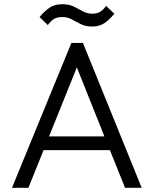

<svg xmlns="http://www.w3.org/2000/svg" viewBox="-20 -892 730 912"><path d="M37 0 319 -688H374L653 0H574L502 -179H187L115 0ZM213 -244H476L345 -572ZM419 -766Q387 -766 364.5 -777Q342 -788 322 -799.5Q302 -811 277 -811Q250 -811 235 -801Q220 -791 207 -773L168 -811Q190 -838 214.5 -855Q239 -872 276 -872Q308 -872 331 -860.5Q354 -849 374 -838Q394 -827 418 -827Q442 -827 456.5 -836.5Q471 -846 484 -864L523 -827Q501 -799 476.5 -782.5Q452 -766 419 -766Z"/></svg>

Font: Outfit Light
Style: Regular
Weight: 300
Designer: Rodrigo Fuenzalida
Foundry: fragTYPE
Version: Version 1.100; ttfautohint (v1.8.4.7-5d5b)